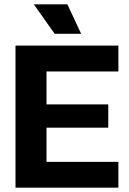

<svg xmlns="http://www.w3.org/2000/svg" viewBox="-20 -872 601 892"><path d="M52 0V-660H196V0ZM154 0V-120H530V0ZM154 -279V-387H483V-279ZM154 -540V-660H530V-540ZM234 -715 137 -852H293L357 -715Z"/></svg>

Font: Bricolage Grotesque 72pt
Style: Bold
Weight: 700
Designer: Mathieu Triay
Foundry: Atelier Triay
Version: Version 1.001;gftools[0.9.33.dev8+g029e19f]